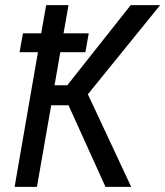

<svg xmlns="http://www.w3.org/2000/svg" viewBox="-20 -731 646 751"><path d="M215.8 -526.9H314L327.1 -600.6H228.5L248 -710.9H160.6L141.1 -600.6H69.8L56.6 -526.9H128.4L37.1 0H124.5L180.2 -319.3H248L392.6 0H493.2L323.7 -362.3L606.4 -710.9H491.2L243.2 -397.5H193.4Z"/></svg>

Font: Roboto Condensed
Style: Italic
Weight: 400
Designer: Google
Version: Version 1.000;PS 001.000;hotconv 1.0.88;makeotf.lib2.5.64775